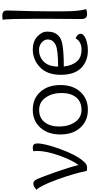

<svg xmlns="http://www.w3.org/2000/svg" viewBox="425 -1212 793 1690"><g transform="rotate(-90 822.0 -366.5)"><path d="M368 -475Q405 -475 405 -437Q405 -369 355.5 -233.5Q306 -98 254 -36Q235 -13 222 -5Q209 3 193.5 3Q178 3 163 0Q140 -115 87 -260.5Q34 -406 -3 -443Q27 -470 52 -470Q77 -470 92 -435Q113 -387 154 -270Q195 -153 215 -72Q256 -125 297.5 -240Q339 -355 339 -439Q339 -455 336 -470Q351 -475 368 -475Z M919 -232Q919 -122 859 -56Q799 10 701.5 10Q604 10 544 -56Q484 -122 484 -232Q484 -342 544 -408.5Q604 -475 701.5 -475Q799 -475 859 -408.5Q919 -342 919 -232ZM701.5 -46Q771 -46 810 -93Q849 -140 849 -222Q849 -304 809 -361.5Q769 -419 700 -419Q631 -419 592.5 -371.5Q554 -324 554 -242Q554 -160 593 -103Q632 -46 701.5 -46Z M1232 -475Q1302 -475 1345.5 -435.5Q1389 -396 1389 -350Q1389 -304 1375 -278Q1361 -252 1338.5 -237Q1316 -222 1274 -214Q1210 -202 1082 -202Q1090 -130 1125.5 -88Q1161 -46 1231 -46Q1301 -46 1330 -98Q1370 -82 1370 -54Q1370 -26 1324.5 -8Q1279 10 1223 10Q1129 10 1069 -49.5Q1009 -109 1009 -228.5Q1009 -348 1075.5 -411.5Q1142 -475 1232 -475ZM1228 -420Q1168 -420 1125.5 -379Q1083 -338 1081 -252Q1224 -252 1271 -273Q1291 -282 1305.5 -299Q1320 -316 1320 -344.5Q1320 -373 1293.5 -396.5Q1267 -420 1228 -420Z M1500 -49 1502 -335V-451Q1502 -687 1494 -740Q1510 -743 1529 -743Q1575 -743 1575 -705Q1575 -701 1574 -652Q1568 -470 1568 -358V-202Q1568 -69 1587 -5Q1569 3 1545 3Q1521 3 1510.5 -9Q1500 -21 1500 -49Z"/></g></svg>

Font: Overlock Mod
Style: Regular
Weight: 400
Designer: Dario Muhafara
Foundry: Dario Manuel Muhafara
Version: Version 1.001